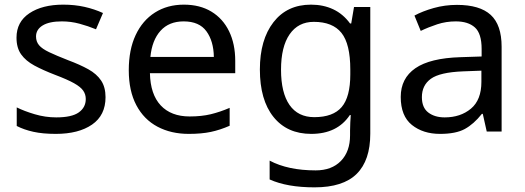

<svg xmlns="http://www.w3.org/2000/svg" viewBox="-20 -566 2259 826"><path d="M434 -148Q434 -70 376 -30Q318 10 220 10Q164 10 123.5 1Q83 -8 52 -24V-104Q84 -88 129.5 -74.5Q175 -61 222 -61Q289 -61 319 -82.5Q349 -104 349 -140Q349 -160 338 -176Q327 -192 298.5 -208Q270 -224 217 -244Q165 -264 128 -284Q91 -304 71 -332Q51 -360 51 -404Q51 -472 106.5 -509Q162 -546 252 -546Q301 -546 343.5 -536.5Q386 -527 423 -510L393 -440Q359 -454 322 -464Q285 -474 246 -474Q192 -474 163.5 -456.5Q135 -439 135 -409Q135 -387 148 -371.5Q161 -356 191.5 -341.5Q222 -327 273 -307Q324 -288 360 -268Q396 -248 415 -219.5Q434 -191 434 -148Z M771 -546Q840 -546 889.5 -516Q939 -486 965.5 -431.5Q992 -377 992 -304V-251H625Q627 -160 671.5 -112.5Q716 -65 796 -65Q847 -65 886.5 -74.5Q926 -84 968 -102V-25Q927 -7 887 1.5Q847 10 792 10Q716 10 657.5 -21Q599 -52 566.5 -113.5Q534 -175 534 -264Q534 -352 563.5 -415Q593 -478 646.5 -512Q700 -546 771 -546ZM770 -474Q707 -474 670.5 -433.5Q634 -393 627 -321H900Q899 -389 868 -431.5Q837 -474 770 -474Z M1318 -546Q1371 -546 1413.5 -526Q1456 -506 1486 -465H1491L1503 -536H1573V9Q1573 124 1514.5 182Q1456 240 1333 240Q1215 240 1140 206V125Q1219 167 1338 167Q1407 167 1446.5 126.5Q1486 86 1486 16V-5Q1486 -17 1487 -39.5Q1488 -62 1489 -71H1485Q1431 10 1319 10Q1215 10 1156.5 -63Q1098 -136 1098 -267Q1098 -395 1156.5 -470.5Q1215 -546 1318 -546ZM1330 -472Q1263 -472 1226 -418.5Q1189 -365 1189 -266Q1189 -167 1225.5 -114.5Q1262 -62 1332 -62Q1413 -62 1450 -105.5Q1487 -149 1487 -246V-267Q1487 -377 1449 -424.5Q1411 -472 1330 -472Z M1946 -545Q2044 -545 2091 -502Q2138 -459 2138 -365V0H2074L2057 -76H2053Q2018 -32 1979.5 -11Q1941 10 1873 10Q1800 10 1752 -28.5Q1704 -67 1704 -149Q1704 -229 1767 -272.5Q1830 -316 1961 -320L2052 -323V-355Q2052 -422 2023 -448Q1994 -474 1941 -474Q1899 -474 1861 -461.5Q1823 -449 1790 -433L1763 -499Q1798 -518 1846 -531.5Q1894 -545 1946 -545ZM1972 -259Q1872 -255 1833.5 -227Q1795 -199 1795 -148Q1795 -103 1822.5 -82Q1850 -61 1893 -61Q1961 -61 2006 -98.5Q2051 -136 2051 -214V-262Z"/></svg>

Font: Noto Sans Historical
Style: Regular
Weight: 400
Designer: Monotype Design Team
Foundry: Monotype Imaging Inc.
Version: Version 2.013; ttfautohint (v1.8.4.7-5d5b)